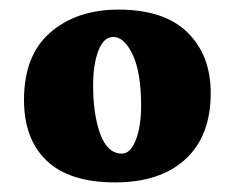

<svg xmlns="http://www.w3.org/2000/svg" viewBox="-20 -737 493 400"><path d="M419 -543Q419 -454 366.5 -405.5Q314 -357 220 -357Q125 -357 77.5 -402Q30 -447 30 -529Q30 -622 85 -669.5Q140 -717 227 -717Q322 -717 370.5 -669.5Q419 -622 419 -543ZM274 -516Q274 -586 256.5 -623Q239 -660 216 -660Q196 -660 185 -631.5Q174 -603 174 -559Q174 -498 189 -457.5Q204 -417 234 -417Q252 -417 263 -445.5Q274 -474 274 -516Z"/></svg>

Font: Vollkorn SC Black
Style: Regular
Weight: 900
Designer: Friedrich Althausen
Foundry: Friedrich Althausen
Version: Version 4.015